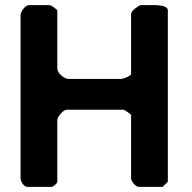

<svg xmlns="http://www.w3.org/2000/svg" viewBox="-20 -727 746 747"><path d="M173 -707H93C77 -707 60 -681 60 -667V-33C60 -22 72 0 87 0H180C187 0 203 -13 203 -20V-260C203 -273 226 -300 240 -300H460C465 -300 490 -282 490 -280V-33C490 -23 507 0 520 0H613L633 -20V-687C633 -711 570 -707 563 -707H527C517 -704 490 -685 490 -673V-440C490 -431 458 -420 453 -420H247C230 -420 203 -442 203 -460V-687C200 -690 181 -707 173 -707Z"/></svg>

Font: Asimov Print
Style: C
Weight: 500
Designer: Google
Version: Version 2.000980: 2014